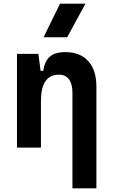

<svg xmlns="http://www.w3.org/2000/svg" viewBox="-20 -815 626 1060"><path d="M379.9 224.6V-304.2Q379.9 -351.6 360.6 -377.2Q341.3 -402.8 305.5 -402.8Q206.1 -402.8 206.1 -258.3L175.8 -423.8H218.8Q226.1 -476.1 254.4 -501.7Q282.7 -527.3 340.3 -527.3Q422.4 -527.3 467.3 -477.5Q512.2 -427.7 512.2 -336.9V224.6ZM73.7 0V-517.6H191.9L206.1 -408.2V0ZM220.7 -609.4 311.5 -794.9H451.7L351.1 -609.4Z"/></svg>

Font: Cascadia Mono
Style: Regular
Weight: 400
Monospace: yes
Designer: Aaron Bell
Foundry: Saja Typeworks
Version: Version 2404.023